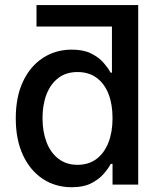

<svg xmlns="http://www.w3.org/2000/svg" viewBox="-20 -748 649 778"><path d="M485.4 -640.6H127.9V-727.5H540ZM271 10.7Q204.6 10.7 153.3 -23.2Q102.1 -57.1 73 -119.6Q43.9 -182.1 43.9 -268.6Q43.9 -355.5 73.2 -417.7Q102.5 -480 154.1 -513.4Q205.6 -546.9 271 -546.9Q317.9 -546.9 348.9 -531.5Q379.9 -516.1 398.7 -494.6Q417.5 -473.1 428.2 -453.6H433.6V-727.5H540V0H436V-84H428.7Q418 -63.5 398.4 -41.7Q378.9 -20 348.1 -4.6Q317.4 10.7 271 10.7ZM293.9 -80.1Q339.4 -80.1 371.1 -104Q402.8 -127.9 419.4 -170.4Q436 -212.9 436 -269Q436 -325.7 419.7 -367.4Q403.3 -409.2 371.6 -432.6Q339.8 -456.1 293.9 -456.1Q248 -456.1 216.6 -432.1Q185.1 -408.2 168.7 -366.2Q152.3 -324.2 152.3 -269Q152.3 -214.4 168.7 -171.6Q185.1 -128.9 217 -104.5Q249 -80.1 293.9 -80.1Z"/></svg>

Font: Inter 18pt Medium
Style: Regular
Weight: 500
Designer: Rasmus Andersson
Foundry: rsms
Version: Version 4.001;git-66647c0bb